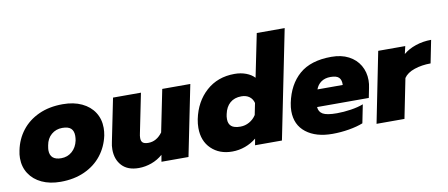

<svg xmlns="http://www.w3.org/2000/svg" viewBox="-67 -1005 3001 1287"><g transform="rotate(-10 1433.5 -362.0)"><path d="M15 -188Q15 -213 21 -240Q36 -315 80.5 -372.5Q125 -430 196 -462.5Q267 -495 360 -495Q434 -495 489 -469Q544 -443 573.5 -397Q603 -351 603 -291Q603 -267 598 -240Q582 -165 537 -107.5Q492 -50 420.5 -17.5Q349 15 257 15Q184 15 129.5 -10.5Q75 -36 45 -82Q15 -128 15 -188ZM403 -240Q406 -257 406 -272Q406 -305 388 -322Q370 -339 329 -339Q286 -339 255 -312.5Q224 -286 216 -240Q212 -218 212 -208Q212 -140 288 -140Q331 -140 362 -167Q393 -194 403 -240Z M635 -138Q635 -164 641 -189L700 -480H890L836 -213Q832 -197 832 -181Q832 -159 843.5 -149.5Q855 -140 881 -140Q937 -140 977 -194L1035 -480H1226L1129 0H945L953 -46Q919 -16 876 -0.5Q833 15 789 15Q714 15 674.5 -27.5Q635 -70 635 -138Z M1228 -180Q1228 -208 1234 -239Q1258 -355 1336 -425Q1414 -495 1529 -495Q1572 -495 1607.5 -481.5Q1643 -468 1664 -445L1724 -739H1914L1765 0H1582L1590 -44Q1556 -16 1513.5 -0.5Q1471 15 1425 15Q1338 15 1283 -38Q1228 -91 1228 -180ZM1615 -200 1631 -279Q1624 -307 1602.5 -323Q1581 -339 1548 -339Q1501 -339 1471 -313Q1441 -287 1431 -239Q1427 -223 1427 -205Q1427 -173 1446 -156.5Q1465 -140 1508 -140Q1540 -140 1568.5 -156Q1597 -172 1615 -200Z M1861 -183Q1861 -208 1867 -238Q1892 -360 1970 -427.5Q2048 -495 2188 -495Q2256 -495 2305 -469.5Q2354 -444 2380.5 -399Q2407 -354 2407 -297Q2407 -272 2401 -245L2388 -180H2036Q2038 -147 2065 -131.5Q2092 -116 2161 -116Q2206 -116 2255.5 -123.5Q2305 -131 2341 -145L2316 -20Q2276 -4 2220 5.5Q2164 15 2107 15Q1995 15 1928 -37Q1861 -89 1861 -183ZM2231 -296Q2233 -329 2217 -346Q2201 -363 2159 -363Q2121 -363 2095.5 -345Q2070 -327 2059 -296Z M2505 -480H2689L2677 -428Q2711 -457 2761 -474Q2811 -491 2867 -491L2836 -336Q2776 -336 2725.5 -319Q2675 -302 2653 -269L2599 0H2409Z"/></g></svg>

Font: Readiness ExtraBold
Style: Italic
Weight: 800
Italic angle: -12°
Designer: Katatrad Team
Foundry: CadsonDemak
Version: Version 1.00;January 16, 2020;FontCreator 12.0.0.2550 64-bit